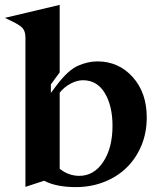

<svg xmlns="http://www.w3.org/2000/svg" viewBox="-25 -756 649 785"><path d="M575 -276Q575 -213 553 -160.5Q531 -108 492.5 -70.5Q454 -33 400.5 -12Q347 9 284 9Q248 9 215.5 3Q183 -3 155 -17L79 8V-602Q79 -626 69 -639Q59 -652 26 -668L-5 -683L219 -736V-460L183 -411V-376L207 -408Q254 -470 294.5 -487.5Q335 -505 373 -505Q460 -505 517.5 -441Q575 -377 575 -276ZM314 -428Q290 -428 263.5 -414Q237 -400 219 -377V-66Q238 -51 258 -44Q278 -37 299 -37Q359 -37 397 -94Q435 -151 435 -242Q435 -323 403.5 -375.5Q372 -428 314 -428Z"/></svg>

Font: Redaction
Style: Bold
Weight: 700
Designer: Jeremy Mickel / Forest Young
Foundry: MCKL
Version: Version 2.001; Redaction Bold